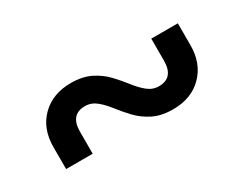

<svg xmlns="http://www.w3.org/2000/svg" viewBox="-38 -619 677 532"><g transform="rotate(-30 300.0 -352.5)"><path d="M65 -255V-325Q65 -384 101 -419.5Q137 -455 195 -455Q232 -455 258 -442Q284 -429 302.5 -409.5Q321 -390 336 -370.5Q351 -351 367 -338Q383 -325 403 -325Q450 -325 450 -380V-450H535V-380Q535 -322 499.5 -286Q464 -250 405 -250Q368 -250 342 -263Q316 -276 297.5 -295.5Q279 -315 264 -334.5Q249 -354 233 -367Q217 -380 197 -380Q150 -380 150 -325V-255Z"/></g></svg>

Font: Liga JetBrainsMono Nerd Font
Style: Regular
Weight: 400
Designer: Philipp Nurullin, Konstantin Bulenkov
Foundry: JetBrains
Version: Version 2.225; ttfautohint (v1.8.3)